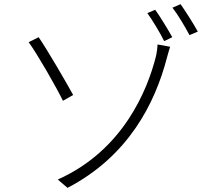

<svg xmlns="http://www.w3.org/2000/svg" viewBox="-20 -866 1040 924"><path d="M258 -2 305 38C597 -114 726 -368 783 -587C786 -596 792 -622 799 -641L738 -652C738 -638 734 -608 730 -593C690 -435 574 -143 258 -2ZM118 -663C162 -602 249 -450 283 -381L332 -409C298 -471 208 -626 166 -687L118 -663ZM727 -819 689 -803C713 -770 750 -709 770 -668L809 -687C788 -725 750 -787 727 -819ZM849 -846 810 -829C836 -796 870 -738 892 -697L932 -714C910 -754 872 -813 849 -846Z"/></svg>

Font: Noto Sans CJK Light
Style: Regular
Weight: 300
Designer: Ryoko NISHIZUKA (kana & ideographs); Paul D. Hunt (Latin, Greek & Cyrillic); Wenlong ZHANG (bopomofo); Sandoll Communica
Foundry: Adobe Systems Incorporated
Version: Version 1.000;PS 1;hotconv 1.0.78;makeotf.lib2.5.61930